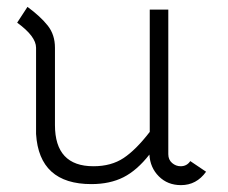

<svg xmlns="http://www.w3.org/2000/svg" viewBox="-20 -528 664 559"><path d="M30 -462 60 -508Q98 -480 119 -453.5Q140 -427 140 -389V-164Q140 -44 252 -44Q304 -44 340 -68Q376 -92 416 -144V-500H470V-79Q470 -63 481 -53.5Q492 -44 506 -44Q524 -44 534 -59L580 -28Q552 11 507 11Q468 11 442.5 -14.5Q417 -40 415 -78Q379 -32 339.5 -12Q300 8 246 8Q94 8 85 -138V-389Q85 -422 30 -462Z"/></svg>

Font: Bellota
Style: Regular
Weight: 400
Designer: Kemie Guaida
Foundry: Kemie Guaida
Version: Version 1.000;PS 002.000;hotconv 1.0.70;makeotf.lib2.5.58329